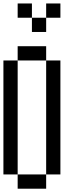

<svg xmlns="http://www.w3.org/2000/svg" viewBox="-20 -1187 457 1123"><path d="M0 -166.7V-833.3H83.3V-166.7ZM83.3 -916.7H250V-833.3H83.3ZM83.3 -1083.3V-1166.7H166.7V-1083.3ZM83.3 -166.7H250V-83.3H83.3ZM250 -1000H166.7V-1083.3H250ZM250 -1083.3V-1166.7H333.3V-1083.3ZM250 -166.7V-833.3H333.3V-166.7Z"/></svg>

Font: Galmuri11 Condensed
Style: Regular
Weight: 400
Width: 3
Designer: Lee Minseo (quiple)
Version: Version 2.399;hotconv 1.1.1;makeotfexe 2.6.0 DEVELOPMENT